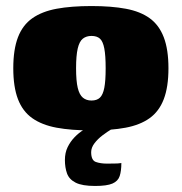

<svg xmlns="http://www.w3.org/2000/svg" viewBox="-20 -425 602 636"><path d="M283 7Q216 7 167.5 -2Q119 -11 87 -33.5Q55 -56 39.5 -96.5Q24 -137 24 -199Q24 -261 39.5 -301.5Q55 -342 87 -364.5Q119 -387 167.5 -396Q216 -405 283 -405Q349 -405 397 -396Q445 -387 476 -364.5Q507 -342 522.5 -301.5Q538 -261 538 -199Q538 -137 522.5 -96.5Q507 -56 475.5 -33.5Q444 -11 396 -2Q348 7 283 7ZM283 -92Q301 -92 311 -101.5Q321 -111 325.5 -134Q330 -157 330 -199Q330 -241 325.5 -264.5Q321 -288 311 -297Q301 -306 283 -306Q266 -306 254.5 -297Q243 -288 237.5 -264.5Q232 -241 232 -199Q232 -157 237.5 -134Q243 -111 254.5 -101.5Q266 -92 283 -92ZM295 191Q252 191 230.5 180Q209 169 202 149.5Q195 130 195 105Q195 81 204 62.5Q213 44 227 29.5Q241 15 256.5 5.5Q272 -4 285 -10H375Q366 -7 351 2Q336 11 320 23Q304 35 293 49.5Q282 64 282 79Q282 106 297.5 111.5Q313 117 335 117Q360 117 368.5 116.5Q377 116 378.5 115.5Q380 115 382 115Q382 141 376.5 158Q371 175 352.5 183Q334 191 295 191Z"/></svg>

Font: Genos Thin Black
Style: Regular
Weight: 900
Version: Version 1.010